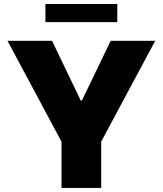

<svg xmlns="http://www.w3.org/2000/svg" viewBox="-20 -929 804 949"><path d="M17 -727.3H237.2L379.3 -431.8H384.9L527 -727.3H747.2L480.1 -228.7V0H284.1V-228.7ZM204.5 -819.6V-909.1H559.7V-819.6Z"/></svg>

Font: Inter P Black
Style: Regular
Weight: 900
Designer: Rasmus Andersson
Foundry: rsms
Version: Version 3.018;git-588b23468